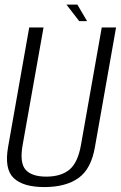

<svg xmlns="http://www.w3.org/2000/svg" viewBox="-20 -792 514 818"><path d="M169 5Q78.5 5 38.2 -33.5Q-2 -72 14.5 -166L104.5 -675H165.5L76.5 -174.5Q63 -98.5 89 -69Q115 -39.5 177 -39.5Q239.5 -39.5 275.5 -69Q311.5 -98.5 325 -174.5L413.5 -675H474.5L384.5 -166Q368.5 -72 314.2 -33.5Q260 5 169 5ZM317.5 -702 263 -772.5H309.5L351 -702Z"/></svg>

Font: Anybody Light
Style: Italic
Weight: 300
Italic angle: -10°
Designer: Tyler Finck
Foundry: Etcetera Type Company
Version: Version 1.010; ttfautohint (v1.8.3) -l 8 -r 50 -G 200 -x 14 